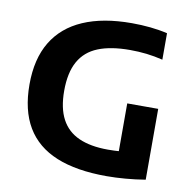

<svg xmlns="http://www.w3.org/2000/svg" viewBox="-71 -674 763 754"><g transform="rotate(10 310.0 -297.5)"><path d="M401 6.5Q281 6.5 201 -26.2Q121 -59 81 -126.2Q41 -193.5 41 -296Q41 -398 82 -466Q123 -534 202 -568.2Q281 -602.5 395.5 -602.5Q433.5 -602.5 470 -598.8Q506.5 -595 538 -587.5V-482Q505.5 -490 473 -493.8Q440.5 -497.5 407 -497.5Q330 -497.5 279.8 -477.2Q229.5 -457 204.5 -412.2Q179.5 -367.5 179.5 -295Q179.5 -226 202.8 -182.2Q226 -138.5 272.5 -117.8Q319 -97 388.5 -97Q413.5 -97 440 -99Q466.5 -101 488 -104.5L432 -57.5V-289H555.5V-6.5Q516 0 476.8 3.2Q437.5 6.5 401 6.5Z"/></g></svg>

Font: Encode Sans SC SemiBold
Style: Regular
Weight: 600
Version: Version 3.002